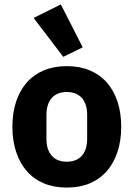

<svg xmlns="http://www.w3.org/2000/svg" viewBox="-20 -836 604 868"><path d="M282 12Q224 12 178.5 -7Q133 -26 101.5 -62Q70 -98 53 -149Q36 -200 36 -263Q36 -326 53 -377Q70 -428 101.5 -463.5Q133 -499 178.5 -518Q224 -537 282 -537Q340 -537 385.5 -518Q431 -499 462.5 -463.5Q494 -428 511 -377Q528 -326 528 -263Q528 -200 511 -149Q494 -98 462.5 -62Q431 -26 385.5 -7Q340 12 282 12ZM282 -105Q326 -105 350 -132Q374 -159 374 -209V-316Q374 -366 350 -393Q326 -420 282 -420Q238 -420 214 -393Q190 -366 190 -316V-209Q190 -159 214 -132Q238 -105 282 -105ZM132 -755 255 -816 354 -622 266 -579Z"/></svg>

Font: IBM Plex Sans Devanagari
Style: Bold
Weight: 700
Designer: Mike Abbink, Paul van der Laan, Pieter van Rosmalen, Erin McLaughlin
Foundry: Bold Monday
Version: Version 1.1